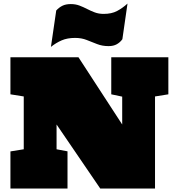

<svg xmlns="http://www.w3.org/2000/svg" viewBox="-20 -1077 1019 1097"><path d="M39.6 0V-211.9L115.7 -224.1V-525.9L39.6 -538.1V-750H428.2L678.2 -365.7V-524.9L615.7 -538.1V-750H941.9V-538.1L865.7 -525.9V0H552.7L303.2 -365.7V-224.1L365.7 -212.4V0ZM271 -809.1 301.3 -1017.1Q316.9 -1034.2 336.2 -1043.9Q355.5 -1053.7 384.3 -1053.7Q411.6 -1053.7 434.1 -1045.2Q456.5 -1036.6 477.8 -1025.6Q499 -1014.6 521.7 -1006.1Q544.4 -997.6 572.3 -997.6Q617.7 -997.6 648.9 -1014.2Q680.2 -1030.8 708.5 -1056.6L679.2 -853Q666.5 -835 647.2 -824.2Q627.9 -813.5 600.6 -813.5Q564.5 -813.5 534.7 -825.2Q504.9 -836.9 475.3 -848.6Q445.8 -860.4 409.2 -860.4Q364.7 -860.4 332.5 -846.4Q300.3 -832.5 271 -809.1Z"/></svg>

Font: Holtwood One SC
Style: Regular
Weight: 400
Designer: Vernon Adams
Foundry: Vernon Adams
Version: Version 1.100; ttfautohint (v1.8.4.7-5d5b)